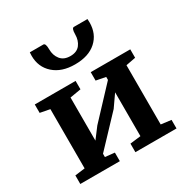

<svg xmlns="http://www.w3.org/2000/svg" viewBox="-188 -1005 1134 1165"><g transform="rotate(-30 379.0 -422.5)"><path d="M331 -556V-497L254 -484V-182L310 -256L504 -463V-484L437 -497V-556H714V-497L646 -484V-69L717 -60V0H429V-60L504 -69V-376L446 -293L254 -90V-67L320 -60V0H43V-60L113 -69V-484L45 -497V-556ZM288 -802Q288 -760 311 -731Q334 -702 380 -702Q426 -702 448 -731Q470 -760 470 -802Q470 -845 486 -845H581Q582 -839 582 -821Q582 -741 528.5 -692.5Q475 -644 379 -644Q286 -644 231 -693Q176 -742 176 -821L177 -845H272Q288 -845 288 -802Z"/></g></svg>

Font: Koeln Type Serif
Style: Bold
Weight: 700
Designer: Eben Sorkin
Foundry: Eben Sorkin
Version: Version 2.002